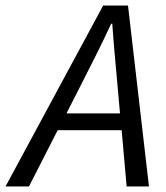

<svg xmlns="http://www.w3.org/2000/svg" viewBox="-71 -676 602 696"><path d="M227 -377C264 -449 297 -515 332 -590H336C341 -515 348 -446 354 -377L364 -265H170ZM-51 0H34L138 -204H370L388 0H469L393 -656H303Z"/></svg>

Font: Source Sans Pro
Style: Italic
Weight: 400
Italic angle: -11°
Designer: Paul D. Hunt
Foundry: Adobe Systems Incorporated
Version: Version 3.006;hotconv 1.0.111;makeotfexe 2.5.65597